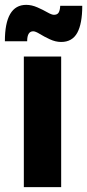

<svg xmlns="http://www.w3.org/2000/svg" viewBox="-24 -771 359 791"><path d="M314.9 -747.1Q314.9 -673.3 294.2 -635.7Q273.4 -598.1 228 -598.1Q205.1 -598.1 181.4 -609.1Q157.7 -620.1 139.9 -631.1Q122.1 -642.1 112.8 -642.1Q87.9 -642.1 87.9 -601.1H-3.9Q-3.9 -751 84 -751Q106.4 -751 129.9 -740.7Q153.3 -730.5 171.1 -720.2Q189 -710 198.2 -710Q211.9 -710 217.5 -719Q223.1 -728 224.1 -747.1ZM74.2 -538.1H228V0H74.2Z"/></svg>

Font: Montserrat arm SemiBold
Style: Regular
Weight: 600
Designer: Julieta Ulanovsky
Foundry: Julieta Ulanovsky
Version: Version 6.000;PS 006.000;hotconv 1.0.88;makeotf.lib2.5.64775